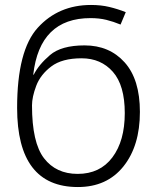

<svg xmlns="http://www.w3.org/2000/svg" viewBox="-20 -744 640 774"><path d="M544 -293Q544 -424 482.5 -492.5Q421 -561 321 -561Q227 -561 181.5 -522Q136 -483 116 -443H114Q140 -671 345 -671Q380 -671 408.5 -664Q437 -657 466 -645L487 -695Q454 -708 420.5 -716Q387 -724 347 -724Q216 -724 132.5 -632.5Q49 -541 49 -309Q49 10 294 10Q411 10 477.5 -73Q544 -156 544 -293ZM109 -319Q109 -353 126 -398Q143 -443 186.5 -476Q230 -509 309 -509Q387 -509 435 -454.5Q483 -400 483 -288Q483 -176 433 -109.5Q383 -43 293 -43Q206 -43 157.5 -106Q109 -169 109 -319Z"/></svg>

Font: Noto Sans Mono UI Light
Style: Regular
Weight: 300
Designer: Monotype Design team
Foundry: Monotype Imaging Inc.
Version: 1.000